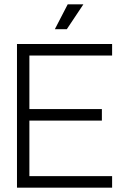

<svg xmlns="http://www.w3.org/2000/svg" viewBox="-20 -862 561 882"><path d="M58 0V-660H495V-607H115V-361H448V-308H115V-53H495V0ZM287 -728H232L291 -842H363Z"/></svg>

Font: Bricolage Grotesque 48pt ExtraLight
Style: Regular
Weight: 200
Designer: Mathieu Triay
Foundry: Atelier Triay
Version: Version 1.000; ttfautohint (v1.8.4.7-5d5b);gftools[0.9.32]